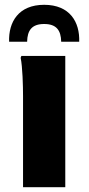

<svg xmlns="http://www.w3.org/2000/svg" viewBox="-20 -780 369 800"><path d="M164 -760C57 -760 15 -688 18 -606H93C94 -654 113 -680 164 -680C215 -680 234 -654 235 -606H310C313 -688 271 -760 164 -760ZM76 -380V0H252V-547H69L66 -539C74 -503 76 -420 76 -380Z"/></svg>

Font: Kufam Arabic Latin Roman Bold
Style: Regular
Weight: 700
Designer: Wael Morcos & Artur Schmal
Version: Version 1.200;PS 001.200;hotconv 1.0.88;makeotf.lib2.5.64775